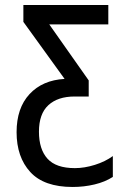

<svg xmlns="http://www.w3.org/2000/svg" viewBox="-20 -734 497 764"><path d="M269 10Q155 10 100.5 -49.5Q46 -109 46 -208Q46 -304 97.5 -359.5Q149 -415 237 -420L73 -647V-714H411V-637H176L333 -414V-350H277Q210 -350 172.5 -315.5Q135 -281 135 -210Q135 -140 169 -102.5Q203 -65 278 -65Q316 -65 357.5 -78Q399 -91 429 -113V-30Q398 -10 356 0Q314 10 269 10Z"/></svg>

Font: Avrile Sans Condensed
Style: Regular
Weight: 400
Width: 3
Designer: Monotype Design Team
Foundry: Monotype Imaging Inc.
Version: Version 2.001;September 10, 2019;FontCreator 11.5.0.2425 64-